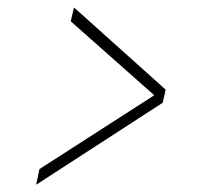

<svg xmlns="http://www.w3.org/2000/svg" viewBox="-20 -530 606 528"><path d="M183.5 -509.5 435.5 -283.5 427.5 -247.5 79.5 -22 88.5 -65 408 -270.5 407 -265.5 174.5 -471.5Z"/></svg>

Font: Epilogue ExtraLight
Style: Italic
Weight: 250
Italic angle: -12°
Designer: Tyler Finck
Foundry: Etcetera Type Co
Version: Version 2.112